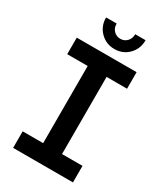

<svg xmlns="http://www.w3.org/2000/svg" viewBox="-214 -967 912 1056"><g transform="rotate(30 242.0 -438.5)"><path d="M52 0V-105H182V-595H52V-700H432V-595H302V-105H432V0ZM262 -749Q209 -749 172.5 -785.5Q136 -822 136 -877H203Q203 -849 220 -831.5Q237 -814 262 -814Q287 -814 304 -831.5Q321 -849 321 -877H387Q387 -822 351 -785.5Q315 -749 262 -749Z"/></g></svg>

Font: MuseoModerno Medium
Style: Regular
Weight: 500
Designer: Pablo Cosgaya, Héctor Gatti, Marcela Romero, and the Authors of The MuseoModerno Project.
Foundry: Omnibus-Type Team
Version: Version 1.001